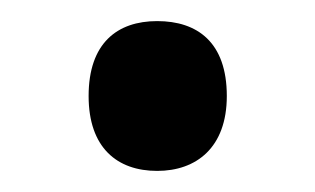

<svg xmlns="http://www.w3.org/2000/svg" viewBox="-20 -443 299 182"><path d="M64 -352C64 -303 91 -281 129 -281C166 -281 195 -303 195 -352C195 -403 167 -423 129 -423C91 -423 64 -402 64 -352Z"/></svg>

Font: Noto Sans Myanmar SemiCondensed Medium
Style: Regular
Weight: 500
Width: 4
Designer: Monotype Design Team
Foundry: Monotype Imaging Inc.
Version: Version 2.107